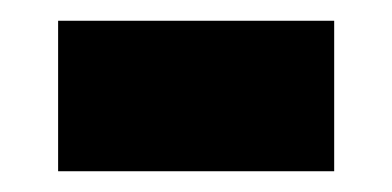

<svg xmlns="http://www.w3.org/2000/svg" viewBox="-20 -451 378 185"><path d="M36 -286V-431H302V-286Z"/></svg>

Font: Noto Sans Tamil UI ExtraCondensed Black
Style: Regular
Weight: 900
Width: 2
Designer: Jelle Bosma - Monotype Design Team
Foundry: Monotype Imaging Inc.
Version: Version 2.004; ttfautohint (v1.8.4.7-5d5b)